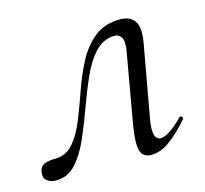

<svg xmlns="http://www.w3.org/2000/svg" viewBox="-82 -473 597 559"><g transform="rotate(-15 216.5 -193.5)"><path d="M23.4 9Q6 9 -4.4 0.7Q-14.8 -7.6 -12.4 -25.2Q-9.2 -43 4.2 -47.9Q17.6 -52.8 35.4 -52.8Q69 -52.8 90.6 -77.8Q112.2 -102.8 127.9 -141.6Q143.6 -180.4 158.8 -224.4Q174 -268.4 194.3 -307.2Q214.6 -346 245.6 -371Q276.6 -396 323.4 -396Q352.8 -396 366.5 -376.9Q380.2 -357.8 372 -311.2L332 -89Q327.2 -58.6 332 -44.7Q336.8 -30.8 349 -30.8Q360 -30.8 377.8 -42.4Q395.6 -54 416.4 -75.4Q420.2 -79.4 424.2 -75Q428.2 -70.6 425.2 -67.4Q391.8 -29.6 364.4 -10.3Q337 9 310.2 9Q284.4 9 278 -13.2Q271.6 -35.4 280.6 -89L317.4 -298Q323.4 -332 315.4 -342.9Q307.4 -353.8 296.4 -353.8Q262 -353.8 237.4 -327.7Q212.8 -301.6 194.4 -260.2Q176 -218.8 159.3 -172.4Q142.6 -126 124.3 -84.6Q106 -43.2 81.9 -17.1Q57.8 9 23.4 9Z"/></g></svg>

Font: Cormorant Light
Style: Italic
Weight: 300
Italic angle: -10°
Designer: Christian Thalmann (Catharsis Fonts)
Foundry: Catharsis Fonts
Version: Version 4.000